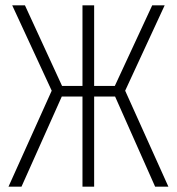

<svg xmlns="http://www.w3.org/2000/svg" viewBox="-20 -704 667 724"><path d="M601 -684 452 -362 615 0H565L414 -340H335V0H291V-340H213L61 0H12L175 -362L26 -684H74L214 -380H291V-684H335V-380H413L554 -684Z"/></svg>

Font: Fira Sans Extra Condensed ExtraLight
Style: Regular
Weight: 275
Width: 1
Designer: Carrois Corporate & Edenspiekermann AG
Foundry: Carrois Corporate GbR & Edenspiekermann AG
Version: Version 4.203